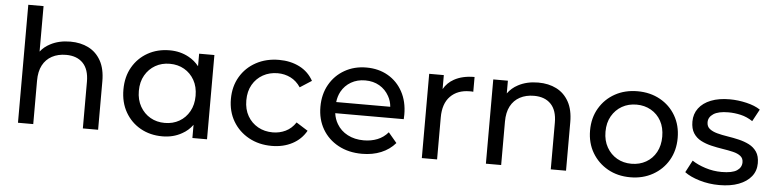

<svg xmlns="http://www.w3.org/2000/svg" viewBox="-45 -970 4850 1203"><g transform="rotate(5 2380.0 -368.0)"><path d="M374 -535Q439 -535 488.5 -510Q538 -485 566.5 -434Q595 -383 595 -305V0H499V-294Q499 -371 461 -410.5Q423 -450 355 -450Q304 -450 266 -429.5Q228 -409 207.5 -370Q187 -331 187 -273V0H91V-742H187V-456Q211 -487 248 -506Q302 -535 374 -535Z M999 6Q922 6 861.5 -28Q801 -62 766 -123Q731 -184 731 -265Q731 -346 766 -406.5Q801 -467 861.5 -501Q922 -535 999 -535Q1066 -535 1120 -505Q1157 -485 1184 -451V-530H1280V0H1188V-83Q1161 -46 1122 -25Q1068 6 999 6ZM1007 -79Q1058 -79 1098 -102Q1138 -125 1161.5 -167Q1185 -209 1185 -265Q1185 -322 1161.5 -363.5Q1138 -405 1098 -428Q1058 -451 1007 -451Q956 -451 916 -428Q876 -405 852 -363.5Q828 -322 828 -265Q828 -209 852 -167Q876 -125 916 -102Q956 -79 1007 -79Z M1687 6Q1606 6 1542.5 -29Q1479 -64 1443 -125Q1407 -186 1407 -265Q1407 -344 1443 -405Q1479 -466 1542.5 -500.5Q1606 -535 1687 -535Q1759 -535 1815.5 -506.5Q1872 -478 1903 -422L1830 -375Q1804 -414 1766.5 -432.5Q1729 -451 1686 -451Q1634 -451 1593 -428Q1552 -405 1528 -363.5Q1504 -322 1504 -265Q1504 -208 1528 -166.5Q1552 -125 1593 -102Q1634 -79 1686 -79Q1729 -79 1766.5 -97Q1804 -115 1830 -154L1903 -108Q1872 -53 1815.5 -23.5Q1759 6 1687 6Z M2255 6Q2170 6 2105.5 -29Q2041 -64 2005.5 -125Q1970 -186 1970 -265Q1970 -344 2004.5 -405Q2039 -466 2099.5 -500.5Q2160 -535 2236 -535Q2313 -535 2372 -501Q2431 -467 2464.5 -405.5Q2498 -344 2498 -262Q2498 -256 2497.5 -248Q2497 -240 2497 -233H2066Q2071 -196 2089 -166Q2113 -125 2157 -102Q2201 -79 2258 -79Q2305 -79 2344 -94.5Q2383 -110 2411 -143L2464 -80Q2428 -38 2374.5 -16Q2321 6 2255 6ZM2406 -303Q2403 -339 2386 -369Q2364 -409 2325.5 -431.5Q2287 -454 2236 -454Q2186 -454 2147 -431.5Q2108 -409 2086 -369Q2070 -339 2066 -303Z M2631 0V-530H2723V-442Q2746 -483 2788 -506Q2840 -535 2916 -535V-442Q2910 -443 2904.5 -443Q2899 -443 2894 -443Q2817 -443 2772 -397Q2727 -351 2727 -264V0Z M3317 -535Q3382 -535 3431.5 -510Q3481 -485 3509.5 -434Q3538 -383 3538 -305V0H3442V-294Q3442 -371 3404 -410.5Q3366 -450 3298 -450Q3247 -450 3209 -429.5Q3171 -409 3150.5 -370Q3130 -331 3130 -273V0H3034V-530H3126V-450Q3151 -485 3191 -506Q3245 -535 3317 -535Z M3942 6Q3862 6 3800 -29Q3738 -64 3702 -125Q3666 -186 3666 -265Q3666 -344 3702 -405Q3738 -466 3800 -500.5Q3862 -535 3942 -535Q4021 -535 4083.5 -500.5Q4146 -466 4181.5 -405Q4217 -344 4217 -265Q4217 -186 4181.5 -125Q4146 -64 4083.5 -29Q4021 6 3942 6ZM3942 -79Q3993 -79 4033.5 -102Q4074 -125 4097 -167Q4120 -209 4120 -265Q4120 -322 4097 -363.5Q4074 -405 4033.5 -428Q3993 -451 3943 -451Q3891 -451 3851 -428Q3811 -405 3787 -363.5Q3763 -322 3763 -265Q3763 -209 3787 -167Q3811 -125 3851 -102Q3891 -79 3942 -79Z M4502 6Q4436 6 4376.5 -12Q4317 -30 4283 -56L4323 -132Q4357 -109 4407 -93Q4457 -77 4509 -77Q4576 -77 4605.5 -96.5Q4635 -116 4635 -149Q4635 -174 4617 -188Q4599 -202 4569.5 -209Q4540 -216 4504 -221.5Q4468 -227 4432 -235.5Q4396 -244 4366 -259.5Q4336 -275 4318 -303Q4300 -331 4300 -376Q4300 -424 4327 -460Q4354 -496 4403.5 -515.5Q4453 -535 4521 -535Q4573 -535 4626.5 -522.5Q4680 -510 4714 -487L4673 -411Q4637 -435 4598 -444Q4559 -453 4520 -453Q4457 -453 4426 -432.5Q4395 -412 4395 -380Q4395 -353 4413.5 -338.5Q4432 -324 4461.5 -316Q4491 -308 4527 -302.5Q4563 -297 4599 -288.5Q4635 -280 4664.5 -265Q4694 -250 4712.5 -223Q4731 -196 4731 -151Q4731 -103 4703 -68Q4675 -33 4624 -13.5Q4573 6 4502 6Z"/></g></svg>

Font: Montserrat Z Med
Style: Regular
Weight: 500
Designer: Julieta Ulanovsky
Foundry: Julieta Ulanovsky
Version: Version 8.000